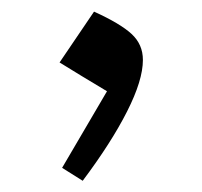

<svg xmlns="http://www.w3.org/2000/svg" viewBox="-20 -193 350 332"><path d="M142.6 -172.9Q188 -152.3 207.5 -134.3Q227.1 -116.2 227.1 -89.4Q227.1 -54.2 199.7 -0.2Q172.4 53.7 123 119.6L87.4 97.2L165 -35.2Q139.2 -50.8 121.3 -61.5Q103.5 -72.3 83 -85Z"/></svg>

Font: Pinar-DS2-FD Regular
Style: Regular
Weight: 400
Designer: Amin Abedi
Version: Version 2.000